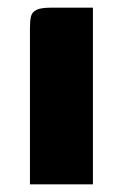

<svg xmlns="http://www.w3.org/2000/svg" viewBox="-20 -480 321 500"><path d="M58 0Q58 -102 58 -204Q58 -306 58 -408Q58 -425 60.5 -436.5Q63 -448 74.5 -454Q86 -460 112 -460H222V0Z"/></svg>

Font: Genos Thin
Style: Bold
Weight: 700
Version: Version 1.010